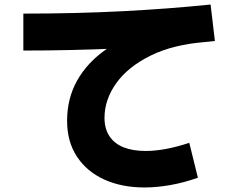

<svg xmlns="http://www.w3.org/2000/svg" viewBox="-20 -774 1040 847"><path d="M909 -754 928 -593Q717 -570 505 -560.5Q293 -551 83 -551V-714Q315 -714 519.5 -724.5Q724 -735 909 -754ZM815 -144 853 10Q791 32 731 42.5Q671 53 617 53Q517 53 440 18Q363 -17 319.5 -83Q276 -149 276 -241Q276 -340 320.5 -419Q365 -498 446.5 -555Q528 -612 637.5 -647Q747 -682 876 -692L889 -589Q744 -578 644 -528.5Q544 -479 492.5 -406.5Q441 -334 441 -254Q441 -206 463 -173Q485 -140 525.5 -124Q566 -108 623 -108Q664 -108 712.5 -117Q761 -126 815 -144Z"/></svg>

Font: Murecho Thin ExtraBold
Style: Regular
Weight: 800
Version: Version 1.010